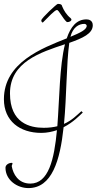

<svg xmlns="http://www.w3.org/2000/svg" viewBox="-20 -804 494 981"><path d="M40 45C40 40 44 35 44 32C44 30 43 28 40 28C25 28 8 38 8 53C8 117 69 157 125 157C246 157 287 15 305 -154C354 -179 387 -214 403 -229L396 -236C373 -216 348 -189 307 -171C321 -316 319 -478 334 -585C402 -609 454 -632 454 -675C454 -701 432 -705 422 -705C371 -705 341 -667 321 -608C196 -558 0 -485 0 -297C0 -186 81 -125 191 -125C220 -125 247 -131 271 -139C257 11 228 134 135 134C73 134 47 85 40 45ZM203 -151C133 -151 31 -175 31 -327C31 -488 189 -537 312 -578C284 -467 284 -302 273 -159C253 -154 230 -151 203 -151ZM411 -682C419 -682 423 -676 423 -672C423 -652 388 -636 340 -616C352 -664 382 -682 411 -682ZM201 -691C225 -715 260 -753 271 -753C281 -753 301 -708 322 -691C336 -691 345 -697 345 -704C345 -706 343 -709 341 -711C319 -729 306 -751 297 -773C296 -785 277 -784 275 -784C270 -784 191 -711 191 -700C191 -695 194 -689 198 -689C199 -689 200 -690 201 -691Z"/></svg>

Font: Stalemate
Style: Regular
Weight: 400
Designer: Astigmatic (AOETI)
Foundry: Astigmatic (AOETI)
Version: Version 001.000